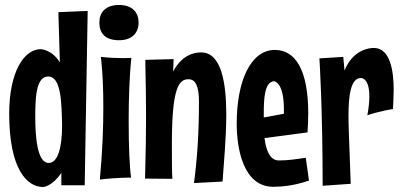

<svg xmlns="http://www.w3.org/2000/svg" viewBox="-20 -740 1611 773"><path d="M215 -691 221 -489C189 -541 144 -542 144 -542C78 -542 17 -453 17 -282C17 -60 88 13 154 13C154 13 190 11 227 -44V6H321L333 -696ZM230 -236C230 -152 215 -84 176 -84C129 -84 122 -193 122 -269C122 -342 124 -432 174 -432C227 -432 228 -324 230 -236Z M538 -649C538 -688 515 -720 459 -720C403 -720 380 -688 380 -649C380 -609 401 -578 459 -578C513 -578 538 -609 538 -649ZM509 -507C509 -507 496 -506 475 -506C453 -506 422 -507 386 -511C386 -511 396 -441 396 -309C396 -232 393 -134 382 -17C442 -25 508 -25 508 -25C502 -59 498 -151 498 -252C498 -340 501 -435 509 -507Z M876 -9C881 -83 891 -185 891 -279C891 -407 871 -529 790 -529C760 -529 712 -518 677 -452L679 -502L565 -499C567 -393 568 -330 568 -270C568 -203 567 -139 564 -21L674 -20C672 -37 672 -108 672 -162C672 -390 701 -421 739 -421C757 -421 781 -411 781 -331C781 -214 775 -107 761 -3Z M1211 -105C1173 -99 1138 -94 1103 -94C1066 -94 1051 -136 1045 -184L1218 -207C1220 -234 1221 -260 1221 -284C1221 -460 1168 -539 1087 -539C989 -539 933 -414 933 -242C933 -138 961 12 1080 12C1112 12 1164 8 1224 -13ZM1042 -282C1042 -345 1045 -409 1083 -413C1083 -413 1123 -411 1123 -301V-282L1042 -267Z M1562 -301C1563 -322 1565 -349 1565 -378C1565 -452 1552 -547 1485 -547C1466 -547 1401 -540 1367 -456L1362 -511L1266 -505C1266 -505 1279 -305 1279 8L1392 0L1385 -192C1384 -219 1383 -247 1383 -274C1383 -351 1391 -426 1433 -426C1438 -426 1467 -423 1467 -352C1467 -332 1465 -308 1459 -276C1509 -293 1562 -301 1562 -301Z"/></svg>

Font: Mouse Memoirs
Style: Regular
Weight: 400
Designer: Astigmatic (AOETI)
Foundry: Astigmatic (AOETI)
Version: Version 1.000